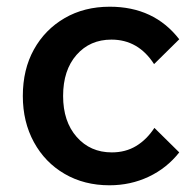

<svg xmlns="http://www.w3.org/2000/svg" viewBox="-20 -536 584 572"><path d="M440 -155 514 -82Q477 -35 423 -9.5Q369 16 306 16Q231 16 172.5 -18Q114 -52 81 -112.5Q48 -173 48 -250Q48 -329 81 -388.5Q114 -448 172.5 -482Q231 -516 307 -516Q439 -516 514 -419L439 -345Q392 -418 312 -418Q248 -418 208 -372.5Q168 -327 168 -250Q168 -174 208.5 -128Q249 -82 313 -82Q354 -82 385.5 -101Q417 -120 440 -155Z"/></svg>

Font: Wix Madefor Text SemiBold
Style: Regular
Weight: 600
Designer: Dalton Maag Ltd
Foundry: Dalton Maag Ltd
Version: Version 3.100